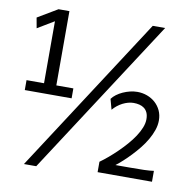

<svg xmlns="http://www.w3.org/2000/svg" viewBox="-87 -866 955 976"><g transform="rotate(10 390.5 -378.0)"><path d="M756.8 0H476.1V-53.7Q496.1 -67.9 518.3 -86.7Q540.5 -105.5 562.5 -127Q584.5 -148.4 604.7 -171.6Q625 -194.8 640.4 -218.3Q655.8 -241.7 664.8 -264.4Q673.8 -287.1 673.8 -307.6Q673.8 -328.1 667.5 -341.8Q661.1 -355.5 650.4 -363.5Q639.6 -371.6 625.5 -375Q611.3 -378.4 595.7 -378.4Q582 -378.4 567.6 -374.5Q553.2 -370.6 539.3 -363.5Q525.4 -356.4 512.9 -346.4Q500.5 -336.4 490.7 -324.7L476.1 -378.4Q484.9 -390.6 499.3 -401.4Q513.7 -412.1 531 -419.9Q548.3 -427.7 567.4 -432.4Q586.4 -437 605 -437Q631.3 -437 655.3 -428.2Q679.2 -419.4 697.5 -403.1Q715.8 -386.7 726.6 -363.8Q737.3 -340.8 737.3 -312.5Q737.3 -287.6 728.5 -262.2Q719.7 -236.8 705.3 -211.9Q690.9 -187 672.1 -163.6Q653.3 -140.1 633.5 -119.4Q613.8 -98.6 594.5 -81.1Q575.2 -63.5 559.1 -51.3H629.9Q673.3 -51.3 706.3 -52.2Q739.3 -53.2 756.8 -56.2ZM129.4 -717.8 43.9 -666.5 34.2 -720.2 136.7 -781.2H192.9V-397.9H280.8V-346.7H39.1V-397.9H129.4ZM687 -781.2 163.6 24.4H100.1L623 -781.2Z"/></g></svg>

Font: Andika Compact
Style: Regular
Weight: 400
Designer: Victor Gaultney, Annie Olsen, Julie Remington, Don Collingsworth, Eric Hays, Becca Hirsbrunner
Foundry: SIL International
Version: Version 5.000 ; LnSpcTght